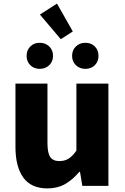

<svg xmlns="http://www.w3.org/2000/svg" viewBox="-20 -1034 694 1068"><path d="M66 -217V-569H244V-239Q244 -183 259.5 -160.5Q275 -138 310 -138Q340 -138 361.5 -151.5Q383 -165 405 -196V-569H583V0H438L425 -78H421Q383 -33 341 -9.5Q299 14 244 14Q153 14 109.5 -46.5Q66 -107 66 -217ZM128 -723Q128 -755 148.5 -775.5Q169 -796 201 -796Q233 -796 254 -775.5Q275 -755 275 -723Q275 -692 254 -671.5Q233 -651 201 -651Q169 -651 148.5 -671.5Q128 -692 128 -723ZM202 -953 297 -1014 385 -859 318 -816ZM381 -723Q381 -755 402 -775.5Q423 -796 455 -796Q487 -796 507.5 -775.5Q528 -755 528 -723Q528 -692 507.5 -671.5Q487 -651 455 -651Q423 -651 402 -671.5Q381 -692 381 -723Z"/></svg>

Font: Merged Yaku Han JP Black
Style: Regular
Weight: 900
Designer: Ryoko NISHIZUKA 西塚涼子 (kana, bopomofo & ideographs); Paul D. Hunt (Latin, Greek & Cyrillic); Sandoll Communications 산돌커뮤니
Foundry: Adobe
Version: Version 2.004